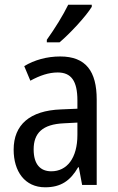

<svg xmlns="http://www.w3.org/2000/svg" viewBox="-20 -786 500 816"><path d="M370 -757V-766H270C248 -721 214 -666 179 -617V-606H233C276 -642 345 -716 370 -757ZM236 -546C179 -546 126 -531 83 -505L109 -443C149 -465 187 -478 225 -478C282 -478 309 -443 309 -359V-324L239 -321C107 -316 38 -256 38 -150C38 -58 85 10 172 10C239 10 279 -18 312 -75H315L329 0H391V-363C391 -483 345 -546 236 -546ZM252 -262 309 -265V-213C309 -113 264 -58 198 -58C152 -58 123 -87 123 -151C123 -220 160 -258 252 -262Z"/></svg>

Font: Noto Sans Lao Condensed
Style: Regular
Weight: 400
Width: 3
Designer: Monotype Design Team
Foundry: Monotype Imaging Inc.
Version: Version 2.004